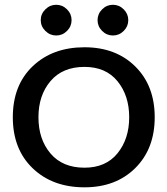

<svg xmlns="http://www.w3.org/2000/svg" viewBox="-20 -780 708 812"><path d="M34.2 0ZM217.8 -629.9Q191.4 -629.9 171.9 -649.2Q152.3 -668.5 152.3 -694.8Q152.3 -721.2 171.9 -740.5Q191.4 -759.8 217.8 -759.8Q244.1 -759.8 263.4 -740.5Q282.7 -721.2 282.7 -694.8Q282.7 -668.5 263.4 -649.2Q244.1 -629.9 217.8 -629.9ZM457.5 -629.9Q431.2 -629.9 411.9 -649.2Q392.6 -668.5 392.6 -694.8Q392.6 -721.2 411.9 -740.5Q431.2 -759.8 457.5 -759.8Q483.9 -759.8 503.2 -740.5Q522.5 -721.2 522.5 -694.8Q522.5 -668.5 503.2 -649.2Q483.9 -629.9 457.5 -629.9ZM337.4 -497.1Q244.6 -497.1 193.6 -437Q142.6 -377 142.6 -284.2Q142.6 -190.9 193.6 -130.9Q244.6 -70.8 337.4 -70.8Q427.7 -70.8 477.1 -131.8Q526.4 -192.9 526.4 -284.2Q526.4 -375.5 477.1 -436.3Q427.7 -497.1 337.4 -497.1ZM337.4 12.2Q202.1 12.2 118.2 -68.4Q34.2 -148.9 34.2 -284.2Q34.2 -419.9 118.4 -500Q202.6 -580.1 337.4 -580.1Q470.2 -580.1 552.2 -498.8Q634.3 -417.5 634.3 -284.2Q634.3 -150.9 552.2 -69.3Q470.2 12.2 337.4 12.2Z"/></svg>

Font: Cutive
Style: Regular
Weight: 400
Designer: Vernon Adams
Version: Version 1.002